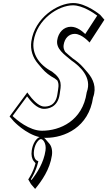

<svg xmlns="http://www.w3.org/2000/svg" viewBox="-20 -860 707 1263"><path d="M461.8 -840C358.5 -840 208.4 -742 186.2 -588C178.3 -533.3 194.4 -482.3 230.8 -439.8L258 -408C278.9 -383.6 306.4 -362 339.9 -344.2C346.3 -339.5 352 -335.1 357 -330.8C371 -304.4 363.1 -279.2 357.5 -240C346.4 -163 294.4 -159 271.4 -159C242 -159 210.1 -188.9 187.9 -214.8C171 -234.6 159.8 -252 159.8 -252L43 -94L70.3 -62.2C70.3 -62.2 147.6 21 240.4 42C217 50.8 194.9 86.6 188.7 130C184.2 160.8 190.2 186.2 202.4 200.4L213.8 213.8C197.4 276.8 165.8 320 165.8 320L183.8 351L211.1 382.8C254 330.8 308.1 254.8 321.5 161.8C326.2 129.5 318.6 101.4 305 85.5L277.8 53.7C275.3 50.9 272.7 48.4 270 46.4C273.8 46.7 277.6 46.8 281.4 46.8C404 46.8 563.9 -22.2 592.3 -219.2C617 -285.4 592.8 -340.3 557.3 -381.9L530 -413.7C507.5 -440 480.5 -460.9 458.3 -476C440.9 -490.7 423.6 -504.5 409.1 -518.4C400.4 -532.3 396.1 -546.9 398.4 -563.2C404.9 -608.2 433 -637.2 471.7 -637.2C519.5 -637.2 569.1 -580.2 569.1 -580.2L666.7 -730.2L639.4 -762C639.4 -762 547.2 -840 461.8 -840ZM249 55C263 55 286.1 82.8 279.3 130C268 208.5 225.9 274.9 187 324.7L183.6 318.7C194.5 301.7 216.8 262.9 229.5 211.5L232.3 200.5L222.6 196.2C210.6 190.8 198.3 166.9 203.7 130C210.7 80.9 237.4 55 249 55ZM459.6 -825C522.1 -825 595.3 -775.7 619.5 -757.3L540.7 -636.2C521.8 -654.1 487.2 -684 446.6 -684C398.2 -684 363.5 -645.5 356.2 -595C348 -537.7 402.6 -502.2 447.5 -464L448 -463.6L448.5 -463.2C506.2 -424 586.8 -350.6 550.9 -254.3L550.3 -252.7L550.1 -251C523.2 -64.4 373.9 0 256.3 0C172.3 0 87.7 -72.8 62.7 -97L158.2 -226.2C178.6 -198.9 220.6 -144 269.2 -144C294.4 -144 359.8 -151.8 372.5 -240C380.9 -298.4 394.2 -336.5 322.7 -388.5L322 -389L321.2 -389.5C232.3 -436.8 189.9 -509.4 201.2 -588C222 -732.7 364.2 -825 459.6 -825Z"/></svg>

Font: Blink
Style: 3DObl
Weight: 400
Designer: Mew Too
Foundry: Cannot Into Space Fonts
Version: Version 001.000